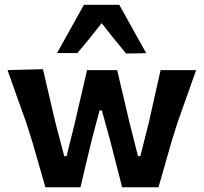

<svg xmlns="http://www.w3.org/2000/svg" viewBox="-20 -796 866 816"><path d="M173 0Q159.5 -47 145.8 -94.2Q132 -141.5 118.5 -189.5L90.5 -278Q70.5 -333.5 51 -387.8Q31.5 -442 12 -498L162.5 -502Q175.5 -446.5 189.5 -386.5Q203.5 -326.5 216.5 -271L253 -132.5H263L298 -273.5Q311 -329 323.8 -385.2Q336.5 -441.5 350 -498H478Q491 -444 504 -387.5Q517 -331 530.5 -274.5L566.5 -132.5H576.5L613 -277Q625 -331.5 638.2 -390Q651.5 -448.5 662.5 -498H813.5Q794 -442.5 774.5 -387.8Q755 -333 735.5 -278L708 -190.5Q694 -142 680.5 -94Q667 -46 653.5 0H499Q486.5 -49.5 473 -102Q459.5 -154.5 447 -203L413 -326.5H403L370 -201.5Q358.5 -154.5 346 -102Q333.5 -49.5 322 0ZM516 -568.5Q490 -599.5 463.5 -632.2Q437 -665 412 -697.5Q387 -665.5 361 -633.2Q335 -601 309 -570.5H222.5Q251.5 -622.5 279.8 -673.5Q308 -724.5 336.5 -775.5H487Q515.5 -725 543.8 -673.5Q572 -622 601.5 -570Z"/></svg>

Font: Commissioner Loud SemiBold
Style: Regular
Weight: 600
Designer: Kostas Bartsokas
Foundry: Kostas Bartsokas
Version: Version 1.000; ttfautohint (v1.8.3)